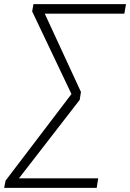

<svg xmlns="http://www.w3.org/2000/svg" viewBox="-36 -725 627 925"><path d="M-16 180 -9 145 319 -286 313 -262 119 -670 125 -705H571L563 -659H163L170 -680L354 -282L348 -244L33 163L35 134H437L430 180Z"/></svg>

Font: Nunito Sans 7pt SemiCondensed ExtraLight
Style: Italic
Weight: 250
Width: 4
Italic angle: -9°
Designer: Vernon Adams
Foundry: Vernon Adams
Version: Version 3.101;gftools[0.9.27]